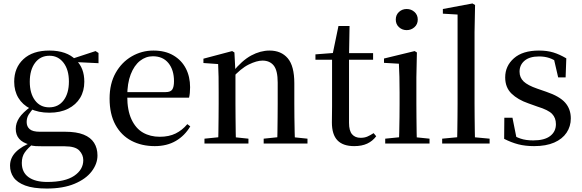

<svg xmlns="http://www.w3.org/2000/svg" viewBox="-20 -829 3361 1109"><path d="M250 260Q172 260 125.5 242.5Q79 225 58.5 195.5Q38 166 38 128Q38 83 71.5 49Q105 15 171 -10L176 -2Q140 27 123 51.5Q106 76 106 112Q106 166 144.5 194Q183 222 253 222Q356 222 408.5 186.5Q461 151 461 96Q461 65 438 40.5Q415 16 354 16H234Q206 16 186.5 15Q167 14 150 8V6Q71 -15 71 -85Q71 -118 91 -148.5Q111 -179 159 -214V-223L181 -212Q157 -186 145.5 -167Q134 -148 134 -124Q134 -98 151.5 -83Q169 -68 210 -68H357Q422 -68 463 -51.5Q504 -35 523.5 -4Q543 27 543 69Q543 117 509.5 161Q476 205 410.5 232.5Q345 260 250 260ZM265 -178Q201 -178 155.5 -201Q110 -224 86 -264Q62 -304 62 -357Q62 -438 115.5 -487.5Q169 -537 265 -537Q315 -537 353.5 -523.5Q392 -510 417 -484L420 -481Q467 -436 467 -357Q467 -304 443 -264Q419 -224 373.5 -201Q328 -178 265 -178ZM264 -209Q317 -209 347.5 -249.5Q378 -290 378 -358Q378 -426 347 -466.5Q316 -507 266 -507Q213 -507 182.5 -466Q152 -425 152 -357Q152 -290 182 -249.5Q212 -209 264 -209ZM386 -472V-488H392L532 -534L549 -523V-464Z M874 15Q798 15 739 -16Q680 -47 646.5 -108.5Q613 -170 613 -260Q613 -346 648 -408Q683 -470 741 -503.5Q799 -537 866 -537Q934 -537 981.5 -509Q1029 -481 1053.5 -433.5Q1078 -386 1078 -325Q1078 -289 1072 -265H657V-297H937Q965 -297 975 -312Q985 -327 985 -360Q985 -425 953 -464.5Q921 -504 863 -504Q822 -504 788.5 -477.5Q755 -451 735 -399.5Q715 -348 715 -273Q715 -192 739.5 -139.5Q764 -87 806 -63Q848 -39 903 -39Q956 -39 994.5 -58Q1033 -77 1062 -112L1079 -99Q1047 -45 995.5 -15Q944 15 874 15Z M1161 0V-28L1269 -39H1310L1415 -28V0ZM1240 0Q1241 -25 1241.5 -66Q1242 -107 1242.5 -152Q1243 -197 1243 -230V-295Q1243 -346 1242.5 -384.5Q1242 -423 1240 -459L1155 -465V-490L1321 -534L1334 -526L1340 -410V-409V-230Q1340 -197 1340.5 -152Q1341 -107 1341.5 -66Q1342 -25 1343 0ZM1503 0V-28L1609 -39H1651L1756 -28V0ZM1581 0Q1582 -25 1582.5 -65.5Q1583 -106 1583.5 -151Q1584 -196 1584 -230V-352Q1584 -422 1561 -450.5Q1538 -479 1496 -479Q1463 -479 1417 -456.5Q1371 -434 1319 -376L1312 -412H1323Q1378 -480 1431 -508.5Q1484 -537 1537 -537Q1604 -537 1642 -492.5Q1680 -448 1680 -348V-230Q1680 -196 1680.5 -151Q1681 -106 1682 -65.5Q1683 -25 1684 0Z M1947 -484V-522H2135V-484ZM2026 15Q1961 15 1929 -18.5Q1897 -52 1897 -122Q1897 -147 1897.5 -167Q1898 -187 1898 -215V-484H1802V-515L1919 -524L1900 -510L1935 -679H1999L1996 -506V-495V-119Q1996 -74 2013.5 -53.5Q2031 -33 2063 -33Q2085 -33 2101.5 -40Q2118 -47 2138 -60L2153 -42Q2132 -14 2101 0.5Q2070 15 2026 15Z M2205 0V-28L2314 -39H2354L2461 -28V0ZM2284 0Q2285 -25 2286 -66Q2287 -107 2287.5 -152Q2288 -197 2288 -230V-294Q2288 -345 2287 -384.5Q2286 -424 2284 -461L2198 -466V-491L2375 -534L2388 -526L2385 -382V-230Q2385 -197 2385.5 -152Q2386 -107 2386.5 -66Q2387 -25 2388 0ZM2329 -655Q2303 -655 2284.5 -672Q2266 -689 2266 -716Q2266 -743 2284.5 -760Q2303 -777 2329 -777Q2355 -777 2374 -760Q2393 -743 2393 -716Q2393 -689 2374 -672Q2355 -655 2329 -655Z M2534 0V-28L2650 -39H2690L2808 -28V0ZM2620 0Q2621 -33 2621.5 -72.5Q2622 -112 2622.5 -153Q2623 -194 2623 -230V-745L2538 -750V-777L2709 -809L2724 -800L2721 -644V-230Q2721 -194 2721.5 -153Q2722 -112 2722.5 -72.5Q2723 -33 2724 0Z M3065 15Q3014 15 2973.5 4.5Q2933 -6 2892 -27L2893 -149H2940L2966 -19L2926 -22V-58Q2956 -39 2986.5 -28.5Q3017 -18 3060 -18Q3125 -18 3158 -43.5Q3191 -69 3191 -112Q3191 -148 3169 -171Q3147 -194 3085 -213L3032 -232Q2971 -253 2934.5 -288.5Q2898 -324 2898 -382Q2898 -448 2948.5 -492.5Q2999 -537 3093 -537Q3140 -537 3176 -526Q3212 -515 3251 -492L3247 -382H3204L3176 -503L3210 -495V-463Q3180 -485 3153 -494Q3126 -503 3094 -503Q3039 -503 3010 -478.5Q2981 -454 2981 -415Q2981 -381 3004.5 -358.5Q3028 -336 3083 -317L3135 -299Q3212 -273 3244.5 -236Q3277 -199 3277 -145Q3277 -99 3252.5 -62.5Q3228 -26 3181 -5.5Q3134 15 3065 15Z"/></svg>

Font: Noto Serif JP ExtraLight Medium
Style: Regular
Weight: 500
Version: Version 2.003-H1;hotconv 1.1.1;makeotfexe 2.6.0